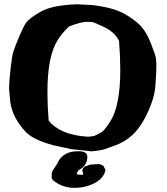

<svg xmlns="http://www.w3.org/2000/svg" viewBox="-20 -704 797 919"><path d="M362.3 20Q397.9 22.2 397.9 46.4V46.8Q397.9 86.4 362.3 106.9Q349.6 114.2 347.2 129.2Q352.5 132.4 366.2 132.4H369.1L378.9 132L373.5 109.7L382.8 94.2L411.6 84.2Q439 81.4 450.9 81.4Q462.9 81.4 475.6 90.5L484.9 110.1L477.5 133.3L475.1 134.3Q459.5 161.6 420.4 178.4Q381.3 195.3 337.9 195.3Q294.4 195.3 260.7 177Q227.1 158.8 227.1 145.2Q227.1 131.5 228 123.3Q229 115.1 253.9 79.6Q278.8 20 351.6 20ZM508.3 -123.5Q555.7 -199.2 555.7 -368.7Q555.7 -370.6 555.7 -372.1Q555.7 -434.1 549.8 -508.3Q528.3 -553.2 468.8 -579.1Q434.6 -593.8 428.5 -596.7Q422.4 -599.6 394.8 -599.6Q367.2 -599.6 310.5 -577.1Q277.3 -546.4 254.9 -510.3Q207 -433.6 207 -261.7Q207 -200.7 212.9 -127Q267.6 -58.1 398.4 -49.8Q401.9 -49.8 404.8 -49.8L431.2 -53.2Q450.2 -63.5 469.7 -73.2Q489.7 -93.3 508.3 -123.5ZM320.8 9.8 232.9 -9.3Q137.7 -35.6 103 -72.8Q40.5 -139.2 29.3 -214.4L23.4 -279.3V-279.8Q23.4 -309.6 30.5 -374.3Q37.6 -439 44.2 -457.5Q50.8 -476.1 55.2 -487.8Q91.3 -578.1 104.5 -594.7Q125 -621.1 179.4 -650.4Q233.9 -679.7 349.6 -683.6L424.8 -679.7H425.3Q524.4 -666.5 573.7 -638.9Q623 -611.3 651.6 -581.8Q680.2 -552.2 701.9 -497.3Q723.6 -442.4 726.1 -425.8Q728.5 -409.2 728.5 -386.5Q728.5 -363.8 723.9 -293.9Q719.2 -224.1 669.7 -131.8Q620.1 -39.6 531.7 -8.3Q498 4.9 470.2 13.2L419.4 20.5Z"/></svg>

Font: Drukaatie burti
Style: Heavy
Weight: 800
Version: Version 0.14